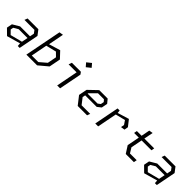

<svg xmlns="http://www.w3.org/2000/svg" viewBox="328 -2225 3683 3683"><g transform="rotate(45 2170.0 -383.5)"><path d="M430.5 0H482.5L561 -403.5L482.5 -507H190L167 -445H437.5L482 -385.5L465 -298H196.5L56.5 -215L34.5 -103L150.5 11.5L425.5 -67ZM110 -128.5 121 -185 215 -240.5H454L429.5 -115L185.5 -52Z M664 0H955L1140 -155L1185 -388.5L1063 -518.5L830.5 -448.5L891.5 -765L810.5 -751.5ZM749.5 -61 813.5 -391 1023.5 -442.5 1102 -365 1066.5 -180.5 927 -61Z M1500 0H1578.5L1668.5 -462L1636 -507H1392L1368.5 -441H1585.5ZM1578.5 -706 1640 -634.5 1729 -706 1668 -777.5Z M2056.5 0H2310.5L2333.5 -62H2100L2002.5 -187.5L2014 -245H2327L2404.5 -306L2428 -427L2362.5 -507H2134L1958.5 -338.5L1925 -168.5ZM2025 -301.5 2027.5 -314.5 2159 -447H2321L2357.5 -405.5L2344.5 -340L2293.5 -301.5Z M2930.5 -301 3012 -313 3026 -392.5 2927 -518.5 2693.5 -447.5 2687.5 -507H2630.5L2532.5 0H2611L2689 -400.5L2888.5 -450L2943.5 -369.5Z M3360 0H3580.5L3592.5 -64H3410L3346 -168.5L3391 -399H3658L3670 -462H3403L3439.5 -649.5L3361.5 -636.5L3327.5 -462H3199.5L3187.5 -399H3315L3266 -146.5Z M4150.5 0H4202.5L4281 -403.5L4202.5 -507H3910L3887 -445H4157.5L4202 -385.5L4185 -298H3916.5L3776.5 -215L3754.5 -103L3870.5 11.5L4145.5 -67ZM3830 -128.5 3841 -185 3935 -240.5H4174L4149.5 -115L3905.5 -52Z"/></g></svg>

Font: Monaspace Krypton Light
Style: Italic
Weight: 300
Italic angle: -11°
Designer: Riley Cran & the Lettermatic Team
Foundry: Lettermatic
Version: Version 1.101 (Monaspace Krypton)